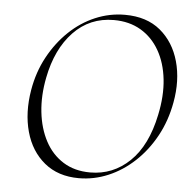

<svg xmlns="http://www.w3.org/2000/svg" viewBox="-49 -685 747 746"><g transform="rotate(5 325.0 -312.0)"><path d="M285 12Q204 12 150.5 -32Q97 -76 76.5 -150Q56 -224 71 -313Q83 -384 115 -443Q147 -502 192.5 -545.5Q238 -589 293.5 -612.5Q349 -636 409 -636Q494 -636 547.5 -591.5Q601 -547 621.5 -473.5Q642 -400 626 -313Q613 -241 580.5 -181.5Q548 -122 501.5 -78.5Q455 -35 399.5 -11.5Q344 12 285 12ZM327 -14Q416 -14 481 -76.5Q546 -139 571 -260Q587 -335 580 -399Q573 -463 545.5 -511Q518 -559 473 -585.5Q428 -612 368 -612Q274 -612 210.5 -545.5Q147 -479 125 -366Q111 -295 118 -231.5Q125 -168 151 -119Q177 -70 221.5 -42Q266 -14 327 -14Z"/></g></svg>

Font: Cormorant Light
Style: Italic
Weight: 300
Italic angle: -10°
Designer: Christian Thalmann (Catharsis Fonts)
Foundry: Catharsis Fonts
Version: Version 4.000